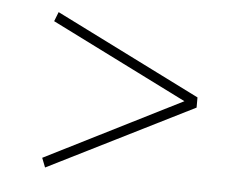

<svg xmlns="http://www.w3.org/2000/svg" viewBox="-37 -570 600 469"><g transform="rotate(5 262.5 -335.5)"><path d="M445 -348 89 -526 80 -503 414 -336 80 -168 89 -145 445 -323Z"/></g></svg>

Font: LT Wave Text Thin
Style: Regular
Weight: 100
Designer: Daniel Lyons
Version: Version 2.5 (Glyphs App)